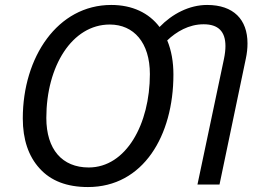

<svg xmlns="http://www.w3.org/2000/svg" viewBox="-20 -745 1045 775"><path d="M335 10C558 10 680 -197 680 -444C680 -495 672 -541 655 -582C692 -617 742 -647 802 -647C861 -647 890 -618 890 -559C890 -544 888 -526 884 -507L777 0H866L972 -507C977 -530 979 -550 979 -570C979 -666 923 -725 816 -725C744 -725 675 -689 624 -636C581 -693 514 -725 429 -725C212 -725 72 -514 72 -267C72 -182 95 -114 140 -65C185 -15 250 10 335 10ZM338 -69C231 -69 167 -142 167 -269C167 -478 271 -646 423 -646C520 -646 585 -573 585 -446C585 -244 489 -69 338 -69Z"/></svg>

Font: BC Sans
Style: Italic
Weight: 400
Italic angle: -12°
Designer: Monotype Design Team
Designer: Province of B.C.
Foundry: Monotype Imaging Inc.
Version: Version 2.000;GOOG;noto-source:20170915:90ef993387c0